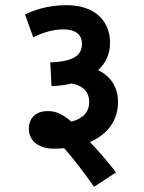

<svg xmlns="http://www.w3.org/2000/svg" viewBox="-20 -652 558 745"><path d="M77 -596 109 -507C147 -526 186 -538 226 -538C266 -538 298 -523 298 -482C298 -439 268 -413 175 -410L180 -318C209 -319 235 -322 258 -328C301 -320 326 -297 326 -256C326 -218 303 -192 257 -180C218 -214 191 -221 165 -221C121 -221 92 -196 92 -152C92 -104 132 -75 189 -75C203 -75 216 -76 229 -77C265 -36 306 17 345 73L430 17C400 -23 364 -64 329 -101C400 -131 438 -188 438 -256C438 -310 413 -354 361 -380C390 -407 407 -442 407 -486C407 -571 348 -632 238 -632C169 -632 114 -614 77 -596Z"/></svg>

Font: Noto Sans Devanagari UI SemiCondensed SemiBold
Style: Regular
Weight: 600
Width: 4
Designer: Jelle Bosma - Monotype Design Team
Foundry: Monotype Imaging Inc.
Version: Version 2.004